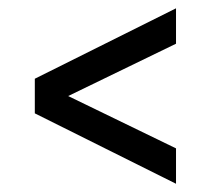

<svg xmlns="http://www.w3.org/2000/svg" viewBox="-20 -508 512 466"><path d="M407.2 -62V-147.9L145.5 -274.9L407.2 -401.9V-487.8L64.5 -316.9V-232.9Z"/></svg>

Font: Monda
Style: Bold
Weight: 700
Designer: Vernon Adams
Foundry: Vernon Adams
Version: Version 2.100; ttfautohint (v1.8.3)